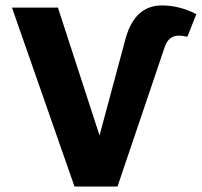

<svg xmlns="http://www.w3.org/2000/svg" viewBox="-20 -686 742 706"><path d="M702 -634 669 -551Q650 -555 638 -555Q600 -555 586 -514L412 0H254L24 -658H193L346 -188L442 -545Q476 -666 575 -666Q640 -666 702 -634Z"/></svg>

Font: Ysabeau Ultrabold
Style: Regular
Weight: 800
Designer: Christian Thalmann (Catharsis Fonts)
Version: Version 0.003